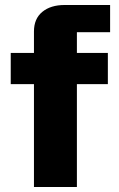

<svg xmlns="http://www.w3.org/2000/svg" viewBox="-20 -749 475 769"><path d="M116 0V-412H23V-537H116V-623Q116 -674 149.5 -701.5Q183 -729 239 -729H421V-620H288V-537H412V-412H288V0Z"/></svg>

Font: Hubot Sans SemiExpanded
Style: Bold
Weight: 700
Width: 6
Designer: Deni Anggara
Foundry: GitHub, Inc., Subsidiary of Microsoft Corporation
Version: Version 2.000